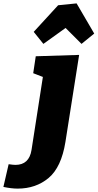

<svg xmlns="http://www.w3.org/2000/svg" viewBox="-162 -868 576 1133"><path d="M181 -837 290 -848 394 -670 319 -609 225 -703 94 -609 37 -680ZM34 -436 49 -536 305 -544 224 -30Q200 119 125 182Q50 245 -58 245Q-94 245 -142 235L-111 101Q-83 105 -71 105Q10 105 24 17L91 -414Z"/></svg>

Font: Bitter Pro Black
Style: Italic
Weight: 900
Italic angle: -9°
Designer: Sol Matas, and Bitter project Authors
Foundry: Sol Matas
Version: Version 1.010